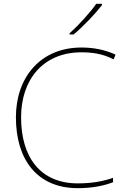

<svg xmlns="http://www.w3.org/2000/svg" viewBox="-20 -972 654 1002"><path d="M512 -945V-952H482C453 -909 388 -838 343 -798V-792H364C417 -836 477 -900 512 -945ZM405 -699C460 -699 516 -692 573 -662L583 -687C528 -712 470 -724 405 -724C191 -724 63 -568 63 -360C63 -139 174 10 386 10C465 10 526 -4 570 -21V-44C522 -27 463 -15 386 -15C189 -15 90 -153 90 -360C90 -555 204 -699 405 -699Z"/></svg>

Font: Noto Sans Arabic UI Th
Style: Regular
Weight: 100
Designer: Monotype Design Team, Nadine Chahine and Nizar Qandah
Foundry: Monotype Imaging Inc.
Version: Version 2.010